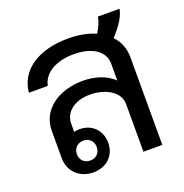

<svg xmlns="http://www.w3.org/2000/svg" viewBox="-124 -786 870 909"><g transform="rotate(-20 311.0 -332.0)"><path d="M195 11C262 11 308 -34 308 -97C308 -160 264 -204 202 -204C192 -204 182 -203 174 -200V-241C174 -304 231 -341 304 -341C377 -341 450 -305 450 -240V0H545V-442C545 -486 530 -524 501 -554C541 -596 569 -638 575 -675H466C463 -652 452 -627 435 -600C397 -617 350 -626 297 -626C145 -626 45 -556 36 -448H131C143 -509 208 -547 297 -547C389 -547 449 -507 449 -445V-359C411 -398 349 -414 296 -414C173 -414 76 -349 76 -241V-104C76 -37 125 11 195 11ZM150 -97C150 -126 170 -147 201 -147C229 -147 250 -126 250 -97C250 -67 229 -47 201 -47C170 -47 150 -67 150 -97Z"/></g></svg>

Font: TPK Tissa Web Medium
Style: Regular
Weight: 500
Designer: Jacques Le Bailly, Suppakit Chalermlarp | Katatrad Co.,Ltd.
Foundry: Jacques Le Bailly, Cadson Demak Co.,Ltd.
Version: Version 5.000;Glyphs 3.1.2 (3151)